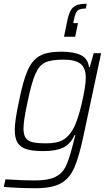

<svg xmlns="http://www.w3.org/2000/svg" viewBox="-37 -791 586 1014"><path d="M-17 196 -8 156Q84 162 145 162Q216 162 253 144.5Q290 127 308 92Q326 57 344 -12Q359 -69 361 -78H357Q334 -29 296 -11Q258 7 192 7Q136 7 103.5 -3Q71 -13 56 -37Q41 -61 41 -105Q41 -153 63 -255Q85 -366 109.5 -420.5Q134 -475 174 -496.5Q214 -518 286 -518Q353 -518 390 -500Q427 -482 433 -437H437L458 -510H497L404 -74Q380 39 355 95.5Q330 152 284 177.5Q238 203 152 203Q58 203 -17 196ZM348 -108Q373 -151 394.5 -243.5Q416 -336 416 -380Q416 -432 388.5 -454Q361 -476 298 -476Q233 -476 201.5 -461Q170 -446 150 -401Q130 -356 109 -255Q87 -154 87 -113Q87 -80 98.5 -63Q110 -46 135 -40Q160 -34 206 -34Q263 -34 294 -51Q325 -68 348 -108ZM421 -771 416 -746Q383 -746 371.5 -734Q360 -722 353 -685L350 -669H375L360 -597H301L317 -675Q325 -715 336 -735Q347 -755 366.5 -763Q386 -771 421 -771Z"/></svg>

Font: Saira Semi Condensed ExtraLight
Style: Italic
Weight: 200
Width: 4
Italic angle: -12°
Designer: Hector Gatti with collaboration of the Omnibus-Type team
Foundry: Omnibus-Type
Version: Version 1.001; ttfautohint (v1.8)